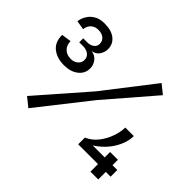

<svg xmlns="http://www.w3.org/2000/svg" viewBox="-128 -762 953 953"><g transform="rotate(45 349.0 -285.0)"><path d="M128 -280.3Q78 -280.3 46.3 -305.5Q14.7 -330.7 15 -380.7L66.3 -388.3Q67 -359 84.2 -342.7Q101.3 -326.3 129.3 -326.3Q152.3 -326.3 167 -339.2Q181.7 -352 181.7 -370.7Q181.7 -385.7 174 -395.3Q166.3 -405 154.7 -409.8Q143 -414.7 130.3 -414.7H101V-442.7H132Q150 -442.7 164.3 -453Q178.7 -463.3 178.7 -480.7Q178.7 -501.3 164.2 -513.5Q149.7 -525.7 124.7 -525.7Q106.3 -525.7 94 -517.8Q81.7 -510 75.3 -498Q69 -486 68.7 -474.3L21 -482Q21 -490 25.7 -504Q30.3 -518 42 -533.5Q53.7 -549 73.7 -559.5Q93.7 -570 124 -570Q172.7 -570 199.5 -548.5Q226.3 -527 226.3 -491.7Q226.3 -469.3 213.2 -450Q200 -430.7 174 -427.3Q199.7 -425 215.5 -405.8Q231.3 -386.7 231.3 -361.3Q231.3 -325 202.3 -302.7Q173.3 -280.3 128 -280.3ZM153.7 -4.7 106.3 -43 331.3 -300.7 533 -560.7 580.3 -522.7 365.3 -273.3ZM455.3 -53V-100Q490 -115 513.5 -145.3Q537 -175.7 549.3 -211.3Q561.7 -247 561.7 -277H621.7Q621.7 -230.7 592 -181.8Q562.3 -133 510.3 -100H682.7V-53ZM594.3 0V-138H649V0Z"/></g></svg>

Font: Darker Grotesque Light
Style: Regular
Weight: 300
Designer: Gabriel Lam
Foundry: TypeRant
Version: Version 1.000;gftools[0.9.28]